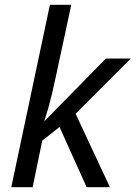

<svg xmlns="http://www.w3.org/2000/svg" viewBox="-20 -780 565 800"><path d="M27 0 188 -760H277L212 -458Q195 -378 182.5 -334.5Q170 -291 165 -277H167L421 -536H525L295 -306L438 0H341L228 -251L156 -194L116 0Z"/></svg>

Font: Noto Sans IKEA
Style: Italic
Weight: 400
Italic angle: -12°
Designer: Monotype Design Team
Foundry: Monotype Imaging Inc.
Version: Version 2.001